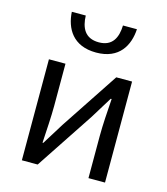

<svg xmlns="http://www.w3.org/2000/svg" viewBox="-119 -904 869 997"><g transform="rotate(15 315.5 -406.0)"><path d="M92 0H177L383 -311C403 -344 434 -394 455 -428H460C455 -357 450 -285 450 -227V0H539V-543H454L248 -232C228 -199 197 -149 176 -116H172C176 -186 181 -259 181 -316V-543H92ZM319 -640C444 -640 488 -725 493 -812H418C416 -748 393 -695 319 -695C243 -695 220 -748 218 -812H143C148 -725 193 -640 319 -640Z"/></g></svg>

Font: Source Han Sans JP
Style: Regular
Weight: 400
Designer: Ryoko NISHIZUKA 西塚涼子 (kana, bopomofo & ideographs); Paul D. Hunt (Latin, Greek & Cyrillic); Sandoll Communications 산돌커뮤니
Foundry: Adobe
Version: Version 2.004;hotconv 1.0.118;makeotfexe 2.5.65603